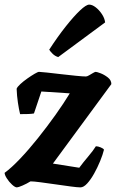

<svg xmlns="http://www.w3.org/2000/svg" viewBox="-34 -811 502 831"><path d="M39 0Q31 0 18 -12Q5 -24 -4.5 -39Q-14 -54 -14 -63Q15 -84 53 -124Q91 -164 130.5 -213.5Q170 -263 206 -313.5Q242 -364 268 -407L145 -415L113 -320Q104 -318 87 -317.5Q70 -317 53 -317Q48 -337 43.5 -367Q39 -397 38 -427Q41 -435 54 -447Q67 -459 84 -471Q101 -483 115.5 -491.5Q130 -500 135 -500Q142 -500 169 -497Q196 -494 230.5 -490Q265 -486 295 -483Q325 -480 338 -480Q343 -480 351.5 -485Q360 -490 368.5 -495Q377 -500 380 -500Q385 -500 401 -494Q417 -488 432.5 -476Q448 -464 448 -447L195 -103L309 -85Q326 -108 348 -134Q370 -160 381 -178Q390 -178 402 -173Q414 -168 416 -163Q411 -142 399.5 -114Q388 -86 373.5 -60Q359 -34 343.5 -17Q328 0 314 0Q301 0 271.5 -4Q242 -8 207 -13Q172 -18 142 -22Q112 -26 98 -26Q82 -16 63.5 -8Q45 0 39 0ZM218 -564Q204 -568 193.5 -578.5Q183 -589 179 -596Q216 -653 251 -697Q286 -741 312.5 -766Q339 -791 352 -791Q365 -791 380 -779.5Q395 -768 407 -750Q419 -732 421 -714Z"/></svg>

Font: Texturina Black
Style: Italic
Weight: 900
Italic angle: -11°
Designer: Guillermo Torres Carreño
Foundry: Omnibus-Type
Version: Version 1.002; ttfautohint (v1.8.3)